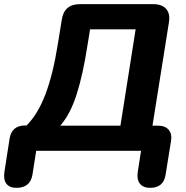

<svg xmlns="http://www.w3.org/2000/svg" viewBox="-64 -725 895 923"><path d="M15 178Q-18 178 -33 158.5Q-48 139 -43 103L-18 -58Q-8 -122 58 -122H64Q118 -176 154.5 -272Q191 -368 214 -513L233 -630Q244 -705 320 -705H673Q715 -705 735 -682Q755 -659 748 -617L669 -121H694Q730 -121 747 -101Q764 -81 758 -46L732 115Q722 178 658 178Q625 178 609 158.5Q593 139 598 103L614 0H110L92 115Q81 178 15 178ZM226 -121H515L588 -584H369L356 -504Q335 -368 305 -273Q275 -178 226 -121Z"/></svg>

Font: Nunito ExtraBold
Style: Italic
Weight: 800
Italic angle: -9°
Designer: Vernon Adams
Foundry: Vernon Adams
Version: Version 3.601; ttfautohint (v1.8.2.53-6de2)